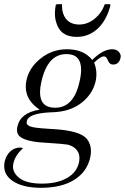

<svg xmlns="http://www.w3.org/2000/svg" viewBox="-40 -651 596 916"><path d="M487 -627Q472 -563 433 -521Q388 -475 326 -475Q247 -475 228 -545Q222 -564 222 -588Q222 -606 226 -627L231 -631H256Q256 -626 256 -621Q256 -586 274 -562Q296 -534 338 -534Q378 -534 412 -562Q445 -589 460 -631H485ZM216 -35Q340 -28 374 11Q394 36 394 70Q394 83 391 98Q376 168 315 206.5Q254 245 155 245Q66 245 17 210Q-20 183 -20 141Q-20 132 -18 121Q-11 90 9 71.5Q29 53 56 53Q60 53 70 56Q32 90 24 128Q22 136 22 144Q22 176 55.5 200.5Q89 225 161 225Q233 225 280 198Q327 171 337 123Q339 113 339 103Q339 78 323 61Q307 45 283 39Q270 37 247.5 35Q225 33 193 31Q96 27 63 6Q41 -6 41 -32Q41 -39 43 -47Q57 -113 149 -128Q83 -172 83 -237Q83 -252 86 -267Q99 -329 155 -373Q210 -416 279 -416Q360 -416 400 -365Q451 -416 495 -416Q515 -416 525.5 -405Q536 -394 536 -382Q536 -379 535 -375Q528 -343 499 -343Q483 -343 475 -362Q468 -382 456 -382Q439 -382 409 -352Q420 -325 420 -297Q420 -282 417 -267Q407 -219 373 -182.5Q339 -146 290 -129Q254 -116 200 -115Q95 -110 88 -73Q87 -70 87 -67Q87 -54 104 -48Q114 -44 134 -41.5Q154 -39 185 -37ZM157 -259Q151 -232 151 -211Q151 -137 223 -137Q313 -137 340 -264Q347 -294 347 -318Q347 -393 277 -393Q186 -393 157 -259Z"/></svg>

Font: New Athena Unicode
Style: Italic
Weight: 400
Designer: J. Rusten 1997; rev. by R. Hancock 2001, 2002, rev. by D. Mastronarde 2002-2019
Foundry: Society for Classical Studies (formerly American Philological Association)
Version: Version 5.008